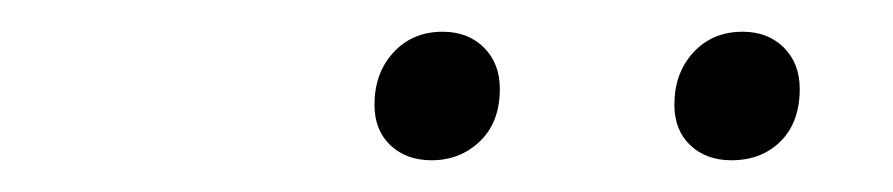

<svg xmlns="http://www.w3.org/2000/svg" viewBox="-20 -691 563 121"><path d="M252 -590Q236 -590 226 -599.5Q216 -609 216 -625Q216 -645 228 -658Q240 -671 259 -671Q275 -671 285 -661Q295 -651 295 -635Q295 -614 282.5 -602Q270 -590 252 -590ZM441 -590Q425 -590 415 -599.5Q405 -609 405 -625Q405 -645 417 -658Q429 -671 448 -671Q464 -671 474 -661Q484 -651 484 -635Q484 -614 472 -602Q460 -590 441 -590Z"/></svg>

Font: Elaine Sans Light
Style: Italic
Weight: 300
Italic angle: -13°
Designer: Wei Huang
Foundry: Wei Huang
Version: Version 2.001;December 24, 2019;FontCreator 12.0.0.2547 64-b